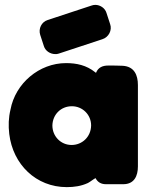

<svg xmlns="http://www.w3.org/2000/svg" viewBox="-20 -759 617 788"><path d="M484 -489C464 -490 444 -490 424 -490C402 -490 383 -483 374 -460C373 -461 371 -462 370 -463C335 -491 295 -500 251 -500C141 -500 43 -417 23 -309C15 -276 14 -243 18 -209C33 -84 128 9 254 9C284 9 313 5 341 -8C352 -14 361 -22 372 -28C381 -11 395 -3 415 -3C446 -3 446 -3 486 -3C531 -3 546 -37 546 -76V-410C546 -451 531 -486 484 -489ZM417 -706C411 -726 391 -739 371 -739C366 -739 360 -738 355 -736L176 -677C150 -669 137 -641 145 -616L160 -570C166 -550 186 -537 207 -537C211 -537 216 -537 221 -539L400 -598C426 -606 441 -635 432 -660ZM195 -244C196 -289 230 -323 275 -323C318 -323 354 -289 354 -244C353 -196 316 -164 274 -164C229 -164 195 -200 195 -244Z"/></svg>

Font: Periwinkle
Style: Bold
Weight: 700
Version: Version 2.001